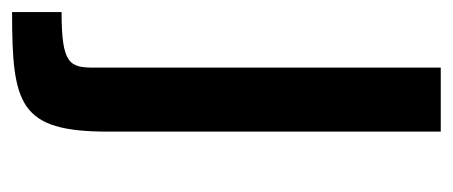

<svg xmlns="http://www.w3.org/2000/svg" viewBox="-249 -314 750 318"><g transform="rotate(90 126.0 -155.0)"><path d="M-13 118V200C141 200 185 188 185 41V-510H79V64C79 105 73 118 -13 118Z"/></g></svg>

Font: Saira UNSAM Medium
Style: Regular
Weight: 500
Designer: Hector Gatti with collaboration of the Omnibus-Type team
Foundry: Omnibus-Type
Version: Version 0.072;PS 000.072;hotconv 1.0.88;makeotf.lib2.5.64775